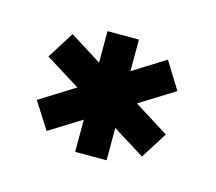

<svg xmlns="http://www.w3.org/2000/svg" viewBox="-46 -832 354 314"><g transform="rotate(15 130.5 -675.0)"><path d="M209.9 -593.8 238.2 -638.7 48.5 -757.8 19.8 -712.2ZM48.5 -593.8 238.2 -712.2 209.9 -757.8 19.8 -638.7ZM102.4 -572.9H155.6V-777.3H102.4Z"/></g></svg>

Font: Anybody Thin Condensed
Style: Regular
Weight: 100
Width: 3
Version: Version 1.113;gftools[0.9.25]